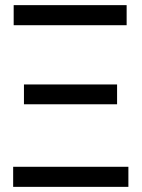

<svg xmlns="http://www.w3.org/2000/svg" viewBox="-20 -727 551 747"><path d="M31.2 -78.1H479.5V0H31.2ZM73.2 -398.4H435.5V-321.3H73.2ZM33.2 -707H472.7V-628.9H33.2Z"/></svg>

Font: Pretendard GOV
Style: Regular
Weight: 400
Designer: Base glyphs from Inter by Rasmus Andersson; Hangeul glyphs from Noto Sans CJK(Source Han Sans) by Jang Soo-young and Kan
Foundry: Kil Hyung-jin
Version: Version 1.309